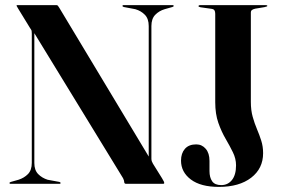

<svg xmlns="http://www.w3.org/2000/svg" viewBox="-20 -720 1104 752"><path d="M217.5 -3.5Q217.5 -2 216.5 -1Q215.5 0 213 0H21.5Q19 0 18 -1Q17 -2 17 -3.5Q17 -5.5 22.5 -7.5L52.5 -16Q74.5 -23 89.5 -38.2Q104.5 -53.5 104.5 -82V-589Q104.5 -596 103.8 -599.5Q103 -603 97.5 -610.5L51 -686.5Q49 -690.5 47 -693.5Q45 -696.5 45 -698Q45 -699.5 46 -699.8Q47 -700 49.5 -700H201Q204.5 -700 206.8 -697.5Q209 -695 212.5 -689L570 -94.5L562.5 -79V-618Q562.5 -646.5 547.5 -662Q532.5 -677.5 510 -684L465 -692.5Q459.5 -694.5 459.5 -696.5Q459.5 -698 460.8 -699Q462 -700 464 -700H655.5Q658 -700 659.2 -699Q660.5 -698 660.5 -696.5Q660.5 -694.5 655 -692.5L625 -684Q603 -677.5 588 -662Q573 -646.5 573 -618V-98.5Q573 -92.5 574.8 -87.8Q576.5 -83 579 -79L614.5 -22Q620 -13 621.8 -9Q623.5 -5 623.5 -3Q623.5 -2 622.2 -1Q621 0 617.5 0H474Q466.5 0 466.5 -7.5Q466.5 -10 465.2 -14.2Q464 -18.5 462 -22L94 -623.5L114.5 -624V-81.5Q114.5 -53.5 129.5 -38.2Q144.5 -23 166.5 -16L212.5 -7.5Q217.5 -5.5 217.5 -3.5ZM1010.5 -120Q1010.5 -60 963.8 -24Q917 12 837.5 12Q766 12 727.5 -17Q689 -46 689 -91Q689 -119.5 704.2 -137Q719.5 -154.5 748.5 -154.5Q771 -154.5 785.8 -137.2Q800.5 -120 800.5 -90V-50Q800.5 -25 811 -10Q821.5 5 846.5 5Q872.5 5 888.5 -15Q904.5 -35 904.5 -72.5Q904.5 -98.5 892.2 -123.5Q880 -148.5 863.8 -176.2Q847.5 -204 835.2 -238.8Q823 -273.5 823 -319.5V-666Q823 -675 819.8 -679.8Q816.5 -684.5 808 -685.5L765.5 -691.5Q761 -692.5 759.2 -693.5Q757.5 -694.5 757.5 -696Q757.5 -698 759.5 -699Q761.5 -700 763.5 -700H1020.5Q1024 -700 1025.5 -699.2Q1027 -698.5 1027 -696.5Q1027 -694.5 1015.5 -692L979.5 -686Q971 -684 966.8 -680.8Q962.5 -677.5 962.5 -670.5V-321Q962.5 -288 969.8 -262.2Q977 -236.5 986.5 -214.2Q996 -192 1003.2 -169.2Q1010.5 -146.5 1010.5 -120Z"/></svg>

Font: Fraunces 120pt SemiBold
Style: Regular
Weight: 600
Version: Version 1.000;[b76b70a41]